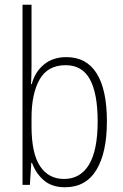

<svg xmlns="http://www.w3.org/2000/svg" viewBox="-20 -780 519 810"><path d="M113 -506Q113 -463 111 -425H114Q127 -476 165 -507.5Q203 -539 260 -539Q345 -539 388 -470Q431 -401 431 -268Q431 -136 386.5 -63Q342 10 254 10Q200 10 166 -18.5Q132 -47 115 -93H112L106 0H75V-760H113ZM257 -505Q181 -505 147 -444.5Q113 -384 113 -283V-247Q113 -133 149 -79Q185 -25 250 -25Q319 -25 355.5 -85.5Q392 -146 392 -268Q392 -385 359.5 -445Q327 -505 257 -505Z"/></svg>

Font: Noto Sans Telugu Condensed ExtraLight
Style: Regular
Weight: 200
Width: 3
Designer: Jelle Bosma - Monotype Design Team
Foundry: Monotype Imaging Inc.
Version: Version 2.005; ttfautohint (v1.8.4.7-5d5b)